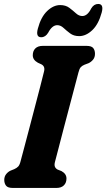

<svg xmlns="http://www.w3.org/2000/svg" viewBox="-20 -926 524 946"><path d="M250.5 -127Q247 -112.5 250.8 -104Q254.5 -95.5 264 -90.5L283 -83Q307.5 -69.5 307.5 -46.5Q307.5 -25.5 294.8 -12.8Q282 0 258 0H43Q18.5 0 9.8 -11.2Q1 -22.5 1 -39.5Q1 -56.5 10.5 -68.2Q20 -80 32.5 -85.5L50 -92.5Q62.5 -98 69.8 -105.8Q77 -113.5 81.5 -132Q88.5 -158.5 100.2 -202.2Q112 -246 125.5 -298Q139 -350 152.8 -402.2Q166.5 -454.5 178.2 -499.5Q190 -544.5 197 -574Q203.5 -599.5 183 -609.5L166.5 -617Q141.5 -631 141.5 -653.5Q141.5 -675 154.2 -687.5Q167 -700 191 -700H406Q431 -700 439.5 -689Q448 -678 448 -661Q448 -643.5 438.5 -632Q429 -620.5 416 -614.5L396 -607Q384 -602 377.5 -594.5Q371 -587 366.5 -569Q358.5 -539.5 346.8 -494.2Q335 -449 321 -396.5Q307 -344 293.5 -292.2Q280 -240.5 268.8 -197Q257.5 -153.5 250.5 -127ZM370 -748Q343.5 -748 325.5 -761.5Q307.5 -775 293 -788.5Q278.5 -802 262 -802Q237 -802 217.5 -765Q204 -742.5 183 -742.5Q155 -742.5 166.5 -785Q181.5 -842 212.2 -871.5Q243 -901 276.5 -901Q303.5 -901 321.5 -887.5Q339.5 -874 354.2 -860.5Q369 -847 385.5 -847Q411 -847 429.5 -884.5Q442.5 -906.5 464 -906.5Q492.5 -906.5 481 -864Q465.5 -806.5 434.5 -777.2Q403.5 -748 370 -748Z"/></svg>

Font: Fraunces 144pt SuperSoft
Style: Bold Italic
Weight: 700
Italic angle: -16°
Version: Version 1.000;[0bf87f6ff]